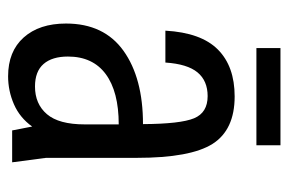

<svg xmlns="http://www.w3.org/2000/svg" viewBox="-139 -563 712 474"><g transform="rotate(90 217.0 -326.0)"><path d="M55.7 -378.3H134.4Q138 -432.6 158.7 -457.6Q179.4 -482.6 217.3 -482.6Q258.1 -482.6 272 -449.1Q285.9 -415.6 286.4 -323Q172.7 -323 105.4 -274.9Q38.1 -226.7 38.1 -133Q38.1 -67 72.5 -28.5Q106.9 10 168.3 10Q204.3 10 237.4 -4.4Q270.6 -18.9 292.4 -49.4L302 0H380.7L369.7 -83.9V-307.7Q369.7 -440.4 335.1 -494.9Q300.4 -549.3 218.1 -549.3Q143.9 -549.3 102.3 -507.9Q60.7 -466.6 55.7 -378.3ZM287.1 -263.1V-179.4Q287.1 -115.3 261.9 -85.9Q236.7 -56.4 193.6 -56.4Q156.3 -56.4 137.9 -77.6Q119.6 -98.7 119.6 -137.7Q119.6 -198.9 162.9 -231Q206.3 -263.1 287.1 -263.1ZM98.7 -603H338.7V-662.4H98.7Z"/></g></svg>

Font: Secuela Black
Style: Regular
Weight: 900
Designer: Fernando Haro
Foundry: deFharo
Version: Version 1.704